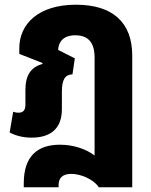

<svg xmlns="http://www.w3.org/2000/svg" viewBox="-20 -582 643 816"><path d="M81 214H229V205C229 176 244 157 283 157C320 157 375 177 400 214H542V-346C542 -489 456 -562 303 -562C142 -562 62 -479 62 -377V-353L161 -314L160 -310C110 -296 88 -261 88 -199V-137C88 -114 79 -103 58 -103C51 -103 44 -104 36 -107L21 -19C43 -7 75 3 114 3C190 3 243 -31 243 -118V-192C243 -243 256 -265 288 -266L298 -334L227 -370C229 -404 249 -432 300 -432C356 -432 382 -400 382 -337V79C347 52 293 33 235 33C139 33 81 82 81 197Z"/></svg>

Font: Noto Sans Thai SemCond ExtBd
Style: Regular
Weight: 800
Width: 4
Designer: Monotype Design Team
Foundry: Monotype Imaging Inc.
Version: Version 2.002